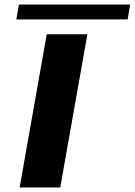

<svg xmlns="http://www.w3.org/2000/svg" viewBox="-20 -826 594 846"><path d="M66.5 0 186 -675H365L245.5 0ZM52 -740.5 63.5 -806H553.5L542.5 -740.5Z"/></svg>

Font: Anybody UltraExpanded SemiBold
Style: Italic
Weight: 600
Width: 9
Italic angle: -10°
Designer: Tyler Finck
Foundry: Etcetera Type Company
Version: Version 1.010; ttfautohint (v1.8.3) -l 8 -r 50 -G 200 -x 14 